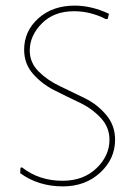

<svg xmlns="http://www.w3.org/2000/svg" viewBox="-20 -660 485 684"><path d="M246 -640Q306 -640 368 -611L364 -593L357 -592Q302 -620 244 -620Q172 -620 129 -576.5Q86 -533 86 -480Q86 -437 117.5 -405.5Q149 -374 193.5 -353Q238 -332 282.5 -310Q327 -288 358.5 -250.5Q390 -213 390 -162Q390 -94 337 -45Q284 4 204 4Q117 4 52 -43L53 -62L58 -64Q119 -16 203 -16Q277 -16 323.5 -60.5Q370 -105 370 -162Q370 -207 338.5 -240.5Q307 -274 262.5 -295Q218 -316 173.5 -338.5Q129 -361 97.5 -397Q66 -433 66 -483Q66 -549 116.5 -594.5Q167 -640 246 -640Z"/></svg>

Font: Alegreya Sans Thin
Style: Regular
Weight: 100
Designer: Juan Pablo del Peral
Foundry: Huerta Tipografica
Version: Version 2.007